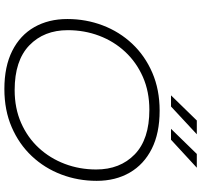

<svg xmlns="http://www.w3.org/2000/svg" viewBox="-41 -874 920 878"><g transform="rotate(90 419.0 -435.0)"><path d="M387 5Q284 5 212.5 -31Q141 -67 104 -132Q67 -197 67 -283Q67 -368 96 -444.5Q125 -521 180 -579.5Q235 -638 312.5 -671.5Q390 -705 486 -705Q589 -705 660.5 -669Q732 -633 769.5 -568Q807 -503 807 -417Q807 -332 778 -255.5Q749 -179 694 -120.5Q639 -62 561.5 -28.5Q484 5 387 5ZM392 -42Q475 -42 542 -71.5Q609 -101 656.5 -152.5Q704 -204 729.5 -271.5Q755 -339 755 -415Q755 -524 686 -591Q617 -658 482 -658Q399 -658 332 -628.5Q265 -599 217 -547.5Q169 -496 143.5 -428.5Q118 -361 118 -285Q118 -176 187.5 -109Q257 -42 392 -42ZM416 -757 531 -875H594L467 -757ZM569 -757 684 -875H747L619 -757Z"/></g></svg>

Font: Montserrat Light
Style: Italic
Weight: 300
Italic angle: -11.3°
Designer: Julieta Ulanovsky
Foundry: Julieta Ulanovsky
Version: Version 9.000; ttfautohint (v1.8.4.7-5d5b)